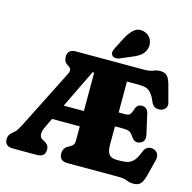

<svg xmlns="http://www.w3.org/2000/svg" viewBox="-137 -1070 1223 1221"><g transform="rotate(15 474.5 -460.0)"><path d="M424 -153V-246H241.5L213 -187Q197.5 -156 198.8 -134.5Q200 -113 215.5 -104.5L230.5 -96.5Q244.5 -89 253 -77.8Q261.5 -66.5 261.5 -49Q261.5 0 208 0H48.5Q21 0 8 -13Q-5 -26 -5 -49Q-5 -76 22 -97L32 -105.5Q42.5 -114 51.8 -129.8Q61 -145.5 72 -166L262 -542.5Q275 -567 271.5 -579.2Q268 -591.5 250.5 -601Q223 -616 223 -651Q223 -700 276.5 -700H725Q762 -700 783.5 -709.2Q805 -718.5 829 -718.5Q860 -718.5 874.8 -701.8Q889.5 -685 899.5 -647.5L929.5 -535.5Q935 -515 923.2 -500Q911.5 -485 890.5 -481Q873.5 -478.5 857 -485Q840.5 -491.5 830 -516Q814.5 -554 798.2 -571.5Q782 -589 762.8 -594Q743.5 -599 718.5 -599H640V-395.5H682.5Q708 -395.5 716 -407Q724 -418.5 731 -442Q741 -475 773 -475Q808 -475 817 -437L846.5 -307.5Q858 -259 819 -245.5Q787 -233.5 764 -267.5Q749.5 -289.5 736.8 -296.8Q724 -304 688.5 -304H640V-180.5Q640 -141 654.5 -121Q669 -101 704 -101H727.5Q758.5 -101 780.2 -107.5Q802 -114 818.8 -134Q835.5 -154 850.5 -194Q859 -216.5 875 -224.8Q891 -233 911 -229Q933 -224 943 -206Q953 -188 946 -161.5L918.5 -53Q908.5 -16.5 893.5 0.8Q878.5 18 847.5 18Q823.5 18 802 9Q780.5 0 743.5 0H407.5Q380 0 367.2 -13Q354.5 -26 354.5 -49Q354.5 -85 385 -101.5L400 -110Q410.5 -115.5 417.2 -124.5Q424 -133.5 424 -153ZM413.5 -599.5 291 -347H424V-599.5ZM549 -859Q571 -900 597.5 -922.5Q624 -945 662 -935Q695 -925.5 709.5 -897.5Q724 -869.5 716.5 -840Q709 -811.5 689.2 -793.8Q669.5 -776 629.5 -760L555.5 -728.5Q542.5 -723 528.5 -724.8Q514.5 -726.5 507 -736Q499 -747.5 501.8 -759.8Q504.5 -772 511.5 -785.5Z"/></g></svg>

Font: Fraunces 144pt SuperSoft Black
Style: Regular
Weight: 900
Version: Version 1.000;[b76b70a41]